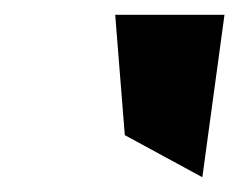

<svg xmlns="http://www.w3.org/2000/svg" viewBox="-20 -797 324 260"><path d="M284 -777H136L149 -614L254 -557Z"/></svg>

Font: Charger
Style: HemiRT
Weight: 900
Designer: Jasper
Foundry: Cannot Into Space Fonts
Version: Version 0.99